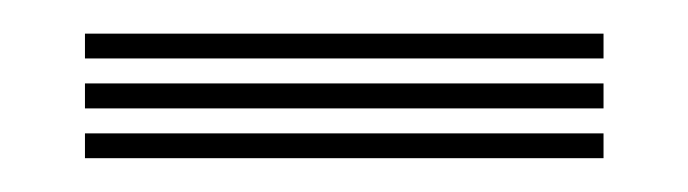

<svg xmlns="http://www.w3.org/2000/svg" viewBox="-20 -435 405 113"><path d="M30 -400.6V-415.2H335.2V-400.6ZM30 -341.9V-356.5H335.2V-341.9ZM30 -371.2V-385.9H335.2V-371.2Z"/></svg>

Font: Big Shoulders Inline Text SC Thin
Style: Regular
Weight: 100
Designer: Patric King
Foundry: XO Type Co
Version: Version 2.002